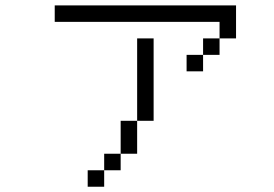

<svg xmlns="http://www.w3.org/2000/svg" viewBox="-20 -708 1040 728"><path d="M375 -62.5H312.5V0H375ZM375 -62.5H437.5V-125H375ZM437.5 -125H500Q500 -125 500 -250H437.5Q437.5 -250 437.5 -125ZM500 -250H562.5V-562.5H500ZM750 -500H687.5V-437.5H750ZM750 -500H812.5V-562.5H750ZM812.5 -562.5H875Q875 -562.5 875 -687.5H187.5V-625H812.5Z"/></svg>

Font: CalcUnifontExMono
Style: Regular
Weight: 500
Version: Version 15.0.06